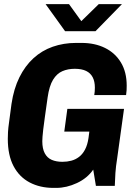

<svg xmlns="http://www.w3.org/2000/svg" viewBox="-20 -905 640 935"><path d="M240 10Q175 10 124.5 -16.5Q74 -43 46 -96Q18 -149 18 -229Q18 -244 19 -262.5Q20 -281 24.5 -312.5Q29 -344 36 -399Q47 -473 74.5 -528.5Q102 -584 143 -621.5Q184 -659 237 -677.5Q290 -696 350 -696H377Q442 -696 491.5 -671.5Q541 -647 569 -600.5Q597 -554 597 -488Q597 -477 596.5 -465.5Q596 -454 594 -442H439Q442 -458 442 -478Q442 -508 431.5 -528.5Q421 -549 399.5 -559.5Q378 -570 344 -570Q311 -570 284 -558.5Q257 -547 238.5 -517Q220 -487 212 -431Q204 -373 198.5 -335Q193 -297 190.5 -274.5Q188 -252 187 -239Q186 -226 186 -217Q186 -181 198 -158.5Q210 -136 232 -126.5Q254 -117 284 -117Q307 -117 327.5 -122.5Q348 -128 365 -141Q382 -154 394 -176.5Q406 -199 411 -233L415 -264H293L308 -375H584L551 -137Q544 -93 542 -62.5Q540 -32 539 0H447L434 -79Q405 -37 354.5 -13.5Q304 10 254 10ZM297 -753 202 -885H316L376 -802L461 -885H574L445 -753Z"/></svg>

Font: Chivo Mono Medium
Style: Bold Italic
Weight: 700
Italic angle: -8.05°
Monospace: yes
Version: Version 1.008